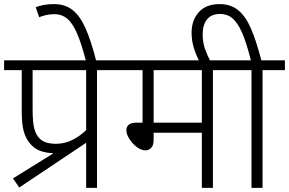

<svg xmlns="http://www.w3.org/2000/svg" viewBox="-20 -916 1409 936"><path d="M43 -46 241 -169Q207 -170 179 -179.5Q151 -189 132 -210Q108 -235 97 -271.5Q86 -308 86 -371V-574H0V-622H563V-574H453V0H400V-220L74 -2ZM400 -574H139V-385Q139 -319 147 -289.5Q155 -260 171 -243Q186 -227 206.5 -221Q227 -215 253 -215Q296 -215 333.5 -234Q371 -253 400 -282Z M400 -615Q377 -705 354.5 -755.5Q332 -806 306 -826.5Q280 -847 246 -847Q224 -847 204.5 -842.5Q185 -838 171 -832L154 -881Q173 -888 194 -892Q215 -896 244 -896Q297 -896 333.5 -867.5Q370 -839 397.5 -777Q425 -715 450 -615Z M1018 -574V0H964V-269H729V-235Q729 -207 717 -195Q705 -183 689 -183Q668 -183 646.5 -199.5Q625 -216 610.5 -239Q596 -262 596 -282Q596 -297 607 -307.5Q618 -318 645 -318H675V-574H548V-622H1127V-574ZM964 -574H729V-318H964Z M953 -615Q935 -649 924.5 -684Q914 -719 914 -757Q914 -817 949 -856.5Q984 -896 1050 -896Q1105 -896 1141.5 -866Q1178 -836 1204 -775.5Q1230 -715 1254 -622H1369V-574H1260V0H1206V-574H1112V-622H1203Q1182 -706 1160.5 -755.5Q1139 -805 1113.5 -826.5Q1088 -848 1053 -848Q1010 -848 989 -821Q968 -794 968 -749Q968 -710 979 -678.5Q990 -647 1007 -615Z"/></svg>

Font: Noto Sans Light
Style: Italic
Weight: 300
Italic angle: -12°
Designer: Monotype Design Team
Foundry: Monotype Imaging Inc.
Version: Version 2.013; ttfautohint (v1.8.4.7-5d5b)